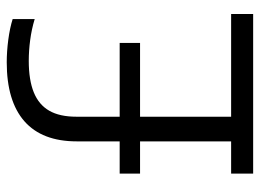

<svg xmlns="http://www.w3.org/2000/svg" viewBox="-123 -667 790 584"><g transform="rotate(-90 272.0 -375.0)"><path d="M134 -28V-536.5Q134 -642 195.2 -695.8Q256.5 -749.5 374.5 -749.5Q407.5 -749.5 443.2 -744.8Q479 -740 506 -731.5V-664.5Q474.5 -674 442.2 -678.2Q410 -682.5 379 -682.5Q320.5 -682.5 283 -667.2Q245.5 -652 227.2 -620.2Q209 -588.5 209 -537.5V-28ZM36 0V-67H521.5V0ZM36 -344V-406H433.5V-344Z"/></g></svg>

Font: Encode Sans SC Condensed
Style: Regular
Weight: 400
Width: 3
Designer: Multiple Designers
Foundry: Impallari Type
Version: Version 3.002